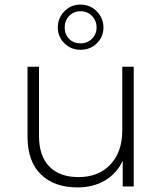

<svg xmlns="http://www.w3.org/2000/svg" viewBox="-20 -813 709 837"><path d="M563 -522H513V-244C513 -182 495.8 -132.7 461.5 -96C427.2 -59.3 380.7 -41 322 -41C267.3 -41 225 -56.3 195 -87C165 -117.7 150 -162.3 150 -221V-522H100V-217C100 -145.7 119.3 -91 158 -53C196.7 -15 250 4 318 4C364 4 404 -6.2 438 -26.5C472 -46.8 497.7 -75.3 515 -112V0H563ZM260.5 -624.5C279.5 -605.5 303 -596 331 -596C359.7 -596 383.5 -605.5 402.5 -624.5C421.5 -643.5 431 -666.3 431 -693C431 -720.3 421.3 -743.8 402 -763.5C382.7 -783.2 359 -793 331 -793C303 -793 279.5 -783.2 260.5 -763.5C241.5 -743.8 232 -720.3 232 -693C232 -666.3 241.5 -643.5 260.5 -624.5ZM381 -644C367.7 -630.7 351 -624 331 -624C311 -624 294.5 -630.5 281.5 -643.5C268.5 -656.5 262 -673 262 -693C262 -713 268.5 -729.8 281.5 -743.5C294.5 -757.2 311 -764 331 -764C351 -764 367.7 -757.2 381 -743.5C394.3 -729.8 401 -713 401 -693C401 -673.7 394.3 -657.3 381 -644Z"/></svg>

Font: Montserrat Custom ExtraLight
Style: Regular
Weight: 300
Designer: Julieta Ulanovsky
Foundry: Julieta Ulanovsky
Version: Version 7.200